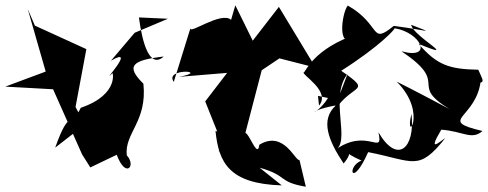

<svg xmlns="http://www.w3.org/2000/svg" viewBox="-30 -625 1847 727"><path d="M291 -153 256 -220 297 -439 102 -528 75 -591 143 -354 -10 -297 171 -287 281 -40 312 9 412 -39C446 53 487 3 450 -37C441 -122 528 -164 513 -308C445 -375 469 -397 590 -411C537 -363 509 -461 496 -559L606 -554L480 -501L390 -395C493 -455 346 -299 395 -347C395 -362 427 -268 276 -217C237 -137 234 -221 179 -66Z M953 10C1061 40 1021 64 1128 82L1104 -19C1087 -15 1045 -133 952 -77C943 -3 890 -207 888 -79L961 -359L1028 -404L1165 -369L1026 -599L927 -471L861 -605L845 -550C807 -583 687 -494 691 -518L628 -315C590 -369 770 -357 648 -334L830 -349L747 -241L813 -76C758 -7 885 -105 786 -129C798 -10 837 71 1037 77Z M1174 -262 1212 -254C1162 -175 1116 -203 1242 -226C1181 -171 1214 -92 1271 -6C1346 -92 1196 -78 1339 -17C1281 5 1301 93 1364 -49C1538 -15 1554 26 1656 -102C1636 -90 1586 -42 1641 -134C1724 -128 1756 -93 1797 -129C1619 -171 1778 -174 1791 -326L1695 -306C1811 -318 1810 -295 1781 -361C1672 -363 1625 -378 1555 -459C1719 -391 1533 -488 1527 -531C1621 -494 1592 -510 1461 -527C1370 -453 1416 -530 1287 -604C1264 -579 1240 -411 1329 -498C1152 -442 1125 -346 1120 -351C1110 -343 1224 -280 1178 -225ZM1472 -316C1594 -194 1499 -76 1528 -194C1543 -64 1475 -1 1403 -124C1423 -30 1360 -147 1236 -55C1303 -83 1214 -255 1286 -345L1223 -181C1291 -318 1394 -266 1262 -357C1409 -450 1469 -518 1464 -518C1565 -502 1612 -397 1490 -431C1679 -304 1513 -309 1672 -212C1606 -247 1540 -282 1472 -316Z"/></svg>

Font: Asimov Silicon
Style: Regular
Weight: 400
Designer: Google
Version: Version 2.000980; 2014